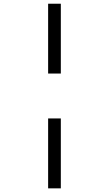

<svg xmlns="http://www.w3.org/2000/svg" viewBox="-20 -780 591 1042"><path d="M241.2 -759.8H310.1V-380.9H241.2ZM241.2 -137.2H310.1V242.2H241.2Z"/></svg>

Font: WebKoruri
Style: Regular
Weight: 400
Foundry: lindwurm / mohemohe
Version: Version 1.00